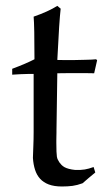

<svg xmlns="http://www.w3.org/2000/svg" viewBox="-20 -643 366 669"><path d="M22.5 -382.8V-403.3Q47.4 -412.6 66.7 -420.9Q85.9 -429.2 100.1 -436.5Q100.1 -552.7 97.2 -585Q147.9 -602.5 179.7 -622.6L191.4 -612.8Q186.5 -572.8 179.7 -434.1Q199.2 -433.6 210.9 -433.6Q222.7 -433.6 226.6 -433.6Q229 -433.6 241.2 -433.8Q253.4 -434.1 276.9 -434.6Q289.6 -435.1 299.1 -435.3Q308.6 -435.5 314.9 -436.5L318.4 -433.1L308.1 -387.7Q292.5 -388.2 278.3 -388.2Q264.2 -388.2 251.5 -388.2Q238.8 -388.2 220.9 -388.2Q203.1 -388.2 179.7 -387.7L176.8 -189Q176.8 -187 176.8 -180.4Q176.8 -173.8 176.5 -166.5Q176.3 -159.2 176.3 -153.1Q176.3 -147 176.3 -145.5Q176.3 -126 176.8 -115Q177.2 -104 178.2 -97.4Q179.2 -90.8 181.4 -86.9Q183.6 -83 187 -77.1Q190.4 -72.3 194.6 -68.1Q198.7 -64 204.8 -60.5Q210.9 -57.1 220 -54.7Q229 -52.2 242.2 -50.8Q252.9 -50.8 260.7 -51Q268.6 -51.3 275.4 -52.5Q282.2 -53.7 289.6 -55.7Q296.9 -57.6 306.2 -61L312 -42Q300.8 -32.7 289.6 -23.4Q278.3 -14.2 267.6 -4.4Q249 2.4 232.9 4.6Q216.8 6.8 195.8 6.8Q168.9 6.8 150.1 -0.2Q131.3 -7.3 119.6 -20.3Q107.9 -33.2 102.1 -51.5Q96.2 -69.8 94.7 -92.8Q95.2 -112.8 96.2 -135Q97.2 -157.2 97.2 -182.6V-385.3H77.1Q64.9 -385.3 51.3 -384.5Q37.6 -383.8 22.5 -382.8Z"/></svg>

Font: XB Kayhan
Style: Regular
Weight: 400
Designer: Behnam
Foundry: Irmug
Version: Version 7.300 2009